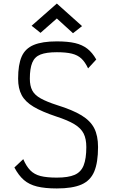

<svg xmlns="http://www.w3.org/2000/svg" viewBox="-20 -1047 640 1081"><path d="M300 14Q233 14 188.5 3Q144 -8 114.5 -33.5Q85 -59 61 -104L111 -151Q128 -111 150.5 -88Q173 -65 208 -56Q243 -47 300 -47Q364 -47 400 -62.5Q436 -78 451 -116Q466 -154 466 -219Q466 -265 451 -295Q436 -325 399 -347.5Q362 -370 297 -391Q216 -418 169 -446Q122 -474 102 -511.5Q82 -549 82 -604Q82 -683 102 -728.5Q122 -774 170 -794Q218 -814 300 -814Q362 -814 402.5 -804.5Q443 -795 471.5 -773Q500 -751 522 -712L476 -662Q459 -698 438 -717.5Q417 -737 384.5 -745Q352 -753 300 -753Q241 -753 208 -740Q175 -727 161.5 -694Q148 -661 148 -604Q148 -564 161.5 -538Q175 -512 209 -493Q243 -474 302 -455Q389 -428 439 -397.5Q489 -367 510.5 -325Q532 -283 532 -219Q532 -132 510.5 -81Q489 -30 438.5 -8Q388 14 300 14ZM391 -860 300 -943 208 -862 158 -902 300 -1027 442 -900Z"/></svg>

Font: Victor Mono Light
Style: Regular
Weight: 300
Monospace: yes
Designer: Rune Bjørnerås
Version: Version 1.561;gftools[0.9.30]